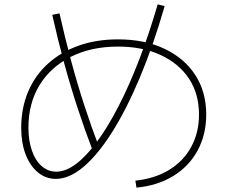

<svg xmlns="http://www.w3.org/2000/svg" viewBox="-20 -825 1040 878"><path d="M599 1Q687 -8 752.5 -47.5Q818 -87 854 -152.5Q890 -218 890 -301Q890 -396 844.5 -465Q799 -534 715.5 -573Q632 -612 520 -612Q397 -612 304.5 -565.5Q212 -519 161 -436Q110 -353 110 -241Q110 -182 126 -136Q142 -90 171 -65Q200 -40 237 -40Q281 -40 328 -75.5Q375 -111 424 -177.5Q473 -244 521.5 -338Q570 -432 615.5 -549.5Q661 -667 701 -805L733 -797Q681 -617 620 -471.5Q559 -326 493.5 -222Q428 -118 362.5 -62.5Q297 -7 235 -7Q189 -7 153 -37Q117 -67 97 -119.5Q77 -172 77 -240Q77 -331 108.5 -405.5Q140 -480 199 -533.5Q258 -587 339 -616Q420 -645 520 -645Q641 -645 732 -602Q823 -559 873 -482Q923 -405 923 -301Q923 -209 883.5 -136.5Q844 -64 772 -20Q700 24 604 33ZM404 -136Q368 -230 335 -330.5Q302 -431 273 -538Q244 -645 219 -757L252 -764Q277 -652 305.5 -546Q334 -440 366.5 -340.5Q399 -241 435 -147Z"/></svg>

Font: M PLUS 2 Thin ExtraLight
Style: Regular
Weight: 250
Version: Version 1.001